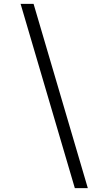

<svg xmlns="http://www.w3.org/2000/svg" viewBox="-20 -801 509 998"><path d="M369 177 87 -781H154.5L436.5 177Z"/></svg>

Font: Merriweather 7pt Light
Style: Italic
Weight: 300
Italic angle: -7.8°
Designer: Eben Sorkin
Foundry: Eben Sorkin
Version: Version 2.200;gftools[0.9.31]